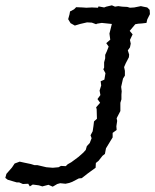

<svg xmlns="http://www.w3.org/2000/svg" viewBox="-48 -691 583 721"><path d="M-19 -16 -28 -23 -24 -38 -3 -62 7 -77 26 -84 44 -80 68 -75 81 -71H92L126 -63L150 -61L172 -63L181 -68L199 -67L206 -74L220 -82L247 -102L265 -118L274 -128L278 -142L289 -154L296 -172L292 -183L300 -198L303 -218L305 -235L316 -245L315 -281L313 -288L328 -305L318 -319L329 -334L326 -351L332 -370L330 -386L344 -392L348 -416L340 -431L343 -437V-457L347 -472V-485L353 -498L360 -516L351 -529L366 -542L363 -565L372 -601L334 -605L316 -602L313 -600L297 -606L279 -607L253 -601L233 -595L217 -604L208 -619L213 -637L215 -648L230 -656L238 -664L262 -663L276 -662L297 -663L320 -662L322 -667L343 -663L351 -666L372 -671L384 -666L396 -668L411 -666L430 -665L440 -662L456 -663L481 -668L490 -666L505 -663L514 -654L515 -638L505 -618L502 -605L485 -603L471 -602L460 -600L439 -575L450 -562L440 -541L443 -527L440 -513L432 -502L437 -486L436 -476L424 -453L418 -439L421 -425V-407L414 -396L407 -365L409 -348L408 -336V-318L404 -305V-274L390 -247L392 -237L389 -217L390 -203L375 -192V-175L367 -162L350 -134L346 -113L337 -106L322 -87L312 -79L311 -61L293 -48L282 -40L259 -22L248 -21L223 -8L212 -4L198 -1L178 -3L167 0L150 10L134 3L111 9L98 5L75 2L64 9L58 -1L38 0L24 -6H15Z"/></svg>

Font: Winky Rough Light
Style: Italic
Weight: 300
Italic angle: -8.97852°
Designer: Simon Atzbach
Foundry: typofactur
Version: Version 1.206; ttfautohint (v1.8.4.7-5d5b)